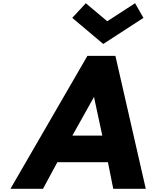

<svg xmlns="http://www.w3.org/2000/svg" viewBox="-20 -1172 970 1192"><path d="M870.6 -1061 818.6 -1152 645.9 -1040 512.6 -1152 428.6 -1061 621 -899ZM696.5 -825H522.5L45 0H247L336.1 -165H650.1L683 0H885ZM615.2 -330H429.2L563.5 -570Z"/></svg>

Font: Hussar Wysoki
Style: Obl
Weight: 700
Foundry: Cannot Into Space Fonts
Version: Version 0.92